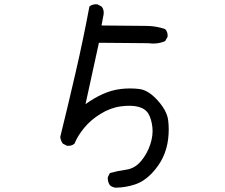

<svg xmlns="http://www.w3.org/2000/svg" viewBox="-20 -807 1040 889"><path d="M517 62Q501 61 489 51Q478 35 479 14L489 -6Q526 -16 565 -21.5Q604 -27 632.5 -60.5Q661 -94 675.5 -137.5Q690 -181 685.5 -219Q681 -257 667 -280.5Q653 -304 620.5 -312.5Q588 -321 539.5 -314.5Q491 -308 445 -279.5Q399 -251 369 -214Q339 -177 325 -142Q312 -130 290 -132L271 -142Q261 -155 259 -173Q296 -323 331 -475Q366 -627 394 -777Q409 -789 431 -787L450 -777Q462 -764 460 -742L450 -689Q620 -688 663 -687Q706 -686 745 -672Q758 -658 756 -637L745 -617Q710 -601 665 -607L438 -609L376 -325Q415 -353 456 -371.5Q497 -390 539.5 -395Q582 -400 624.5 -395Q667 -390 710 -342Q753 -294 758.5 -251Q764 -208 758.5 -163Q753 -118 734.5 -78.5Q716 -39 681.5 -3Q647 33 605 47Q563 61 517 62Z"/></svg>

Font: Kosefont JP
Style: Regular
Weight: 400
Designer: Nozomi Seto 瀬戸のぞみ
Version: Version 3.00;June 19, 2020